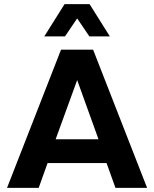

<svg xmlns="http://www.w3.org/2000/svg" viewBox="-20 -908 746 928"><path d="M691 0H538L495 -120H210L167 0H14L275 -668H430ZM456 -235 353 -521 249 -235ZM511 -732H412L353 -819L294 -732H194L292 -888H413Z"/></svg>

Font: Gantari
Style: Bold
Weight: 700
Designer: Anugrah Pasau
Foundry: Lafontype
Version: Version 1.000